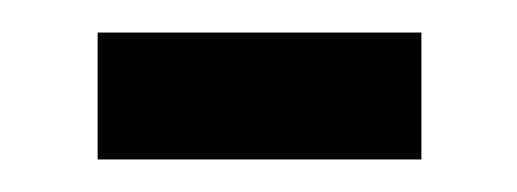

<svg xmlns="http://www.w3.org/2000/svg" viewBox="-20 -356 318 118"><path d="M40 -336H239V-258H40Z"/></svg>

Font: Noto Sans Bengali ExtraCondensed
Style: Regular
Weight: 400
Width: 2
Designer: Jelle Bosma - Monotype Design Team
Foundry: Monotype Imaging Inc.
Version: Version 2.003